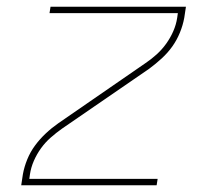

<svg xmlns="http://www.w3.org/2000/svg" viewBox="-20 -550 640 570"><path d="M43 0 48 -33Q52 -55 61 -77Q70 -99 84 -118Q98 -137 115.5 -153.5Q133 -170 153 -184L411 -362Q429 -374 445 -388.5Q461 -403 473.5 -420.5Q486 -438 494.5 -457.5Q503 -477 506 -497L508 -511H127L130 -530H532L527 -497Q523 -475 514 -453Q505 -431 491.5 -412Q478 -393 460 -376.5Q442 -360 423 -346L164 -168Q147 -156 130.5 -141.5Q114 -127 101.5 -109.5Q89 -92 80.5 -72.5Q72 -53 69 -33L67 -19H448L445 0Z"/></svg>

Font: Iosevka Curly Thin Extended
Style: Italic
Weight: 100
Width: 7
Italic angle: -9°
Monospace: yes
Designer: Belleve Invis
Foundry: Belleve Invis
Version: Version 11.1.0; ttfautohint (v1.8.3)